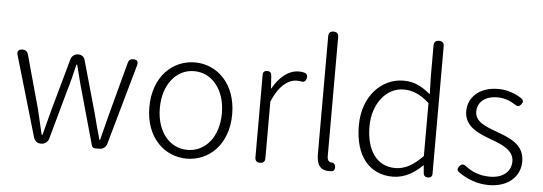

<svg xmlns="http://www.w3.org/2000/svg" viewBox="-51 -948 3145 1113"><g transform="rotate(5 1521.5 -391.0)"><path d="M104 -267 173 -31C179 -12 194 0 214 0H217C238 0 256 -14 261 -34L340 -319C356 -371 368 -421 380 -474H385C399 -421 410 -372 425 -321L511 -14C513 -6 521 0 530 0H552H556C577 0 593 -13 599 -33L731 -501C737 -523 729 -534 706 -534C690 -534 680 -527 676 -511L592 -197C579 -146 567 -100 555 -52H551C537 -100 525 -146 512 -197L425 -506C420 -523 406 -534 388 -534H385C365 -534 348 -521 343 -502L258 -197C245 -146 233 -100 220 -52H215C204 -100 193 -146 181 -197L95 -509C90 -526 79 -534 62 -534C38 -534 29 -522 36 -499Z M895 -473C851 -425 823 -355 823 -266C823 -89 935 13 1064 13C1193 13 1305 -89 1305 -266C1305 -355 1277 -425 1233 -473C1189 -521 1129 -547 1064 -547C1000 -547 939 -521 895 -473ZM935 -432C967 -473 1012 -496 1064 -496C1117 -496 1162 -473 1194 -432C1226 -392 1245 -335 1245 -266C1245 -130 1169 -38 1064 -38C959 -38 884 -130 884 -266C884 -335 903 -392 935 -432Z M1519 -179V-358C1559 -457 1615 -493 1662 -493C1671 -493 1679 -492 1686 -491C1704 -486 1714 -495 1718 -513C1721 -528 1716 -538 1702 -543C1692 -546 1681 -547 1669 -547C1607 -547 1555 -501 1518 -435H1516L1511 -511C1510 -526 1501 -534 1486 -534C1470 -534 1461 -526 1461 -510V-267V-29C1461 -10 1471 0 1490 0C1509 0 1519 -10 1519 -29Z M1820 -437V-79C1820 -17 1843 13 1891 13C1899 13 1906 12 1911 12C1925 8 1928 -5 1925 -20C1923 -31 1914 -39 1903 -38C1903 -38 1902 -38 1902 -38C1888 -38 1878 -49 1878 -73V-434V-766C1878 -785 1868 -795 1849 -795C1830 -795 1820 -785 1820 -766Z M2492 -596V-766C2492 -785 2482 -795 2463 -795C2444 -795 2433 -785 2433 -766V-579L2436 -482C2385 -523 2342 -547 2278 -547C2152 -547 2042 -438 2042 -266C2042 -86 2129 13 2263 13C2333 13 2391 -24 2435 -68H2437L2441 -23C2442 -8 2452 0 2467 0C2483 0 2492 -8 2492 -24V-397ZM2433 -199V-122C2380 -67 2330 -38 2273 -38C2165 -38 2104 -128 2104 -266C2104 -397 2182 -496 2283 -496C2334 -496 2380 -478 2433 -430V-276Z M2949 -248C2917 -272 2874 -287 2833 -302C2771 -325 2713 -348 2713 -406C2713 -454 2750 -498 2829 -498C2871 -498 2904 -484 2935 -464C2949 -454 2960 -457 2970 -470C2980 -483 2980 -494 2967 -504C2929 -530 2880 -547 2830 -547C2717 -547 2655 -481 2655 -403C2655 -311 2740 -279 2818 -250C2879 -228 2947 -199 2947 -136C2947 -81 2906 -36 2824 -36C2763 -36 2718 -56 2679 -86C2665 -97 2653 -94 2642 -80C2632 -67 2631 -56 2645 -46C2692 -12 2753 13 2822 13C2881 13 2927 -5 2957 -32C2988 -60 3004 -98 3004 -139C3004 -191 2982 -224 2949 -248Z"/></g></svg>

Font: GenSenRounded2 TW L
Style: Regular
Weight: 300
Version: Version 2.100;PS 2.1;hotconv 16.6.51;makeotf.lib2.5.65220 DE